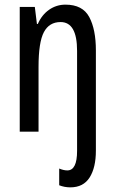

<svg xmlns="http://www.w3.org/2000/svg" viewBox="-20 -567 496 827"><path d="M283 240Q258 240 235 231V159Q254 167 270 167Q312 167 312 83V-348Q312 -472 241 -472Q192 -472 169 -428.5Q146 -385 146 -279V0H65V-537H130L139 -464H143Q160 -503 191.5 -525Q223 -547 262 -547Q336 -547 364.5 -493.5Q393 -440 393 -350V82Q393 155 366 197.5Q339 240 283 240Z"/></svg>

Font: Noto Sans Khmer ExtraCondensed
Style: Regular
Weight: 400
Width: 2
Designer: Danh Hong and the Monotype Design Team
Foundry: Monotype Imaging Inc.
Version: Version 2.004; ttfautohint (v1.8.4.7-5d5b)